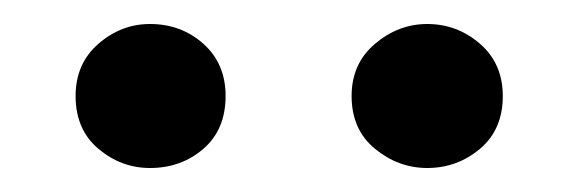

<svg xmlns="http://www.w3.org/2000/svg" viewBox="-20 -808 482 160"><path d="M105 -668Q81 -668 62 -684Q43 -700 43 -728Q43 -755 62 -771.5Q81 -788 105 -788Q131 -788 149.5 -771.5Q168 -755 168 -728Q168 -700 149.5 -684Q131 -668 105 -668ZM336 -668Q312 -668 292.5 -684Q273 -700 273 -728Q273 -755 292.5 -771.5Q312 -788 336 -788Q361 -788 380 -771.5Q399 -755 399 -728Q399 -700 380 -684Q361 -668 336 -668Z"/></svg>

Font: Noto Serif TC ExtraLight SemiBold
Style: Regular
Weight: 600
Version: Version 2.003-H1;hotconv 1.1.1;makeotfexe 2.6.0